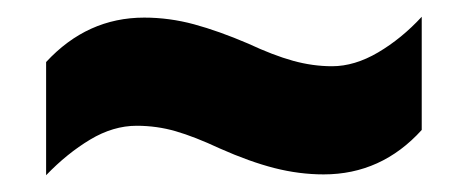

<svg xmlns="http://www.w3.org/2000/svg" viewBox="-20 -457 559 229"><path d="M242 -280Q212 -294 189.5 -300.5Q167 -307 143 -307Q115 -307 87.5 -290.5Q60 -274 35 -248V-383Q84 -436 152 -436Q182 -436 211.5 -428Q241 -420 276 -405Q306 -391 329.5 -384.5Q353 -378 376 -378Q403 -378 431 -394.5Q459 -411 483 -437V-302Q435 -249 366 -249Q337 -249 307.5 -256.5Q278 -264 242 -280Z"/></svg>

Font: Noto Sans Kannada Condensed Black
Style: Regular
Weight: 900
Width: 3
Designer: Jelle Bosma - Monotype Design Team
Foundry: Monotype Imaging Inc.
Version: Version 2.005; ttfautohint (v1.8.4.7-5d5b)